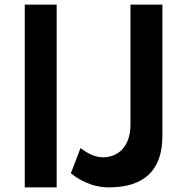

<svg xmlns="http://www.w3.org/2000/svg" viewBox="-20 -820 809 830"><path d="M225 -800H87V-10H225ZM682 -800H544V-281C544 -187.7 492 -140 424 -140C385.7 -140 351.4 -162.5 328 -179.7L286.4 -71C309.7 -51.6 369.6 -10 450 -10C603.8 -10 682 -84 682 -233Z"/></svg>

Font: Hussar Ekologiczny
Style: Regular
Weight: 400
Foundry: Cannot Into Space Fonts
Version: Version 0.97